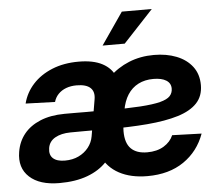

<svg xmlns="http://www.w3.org/2000/svg" viewBox="-53 -810 1010 881"><g transform="rotate(-5 452.0 -369.0)"><path d="M186.5 8.3Q95.2 8.3 48.6 -34.7Q2 -77.6 14.2 -150.4Q22 -197.8 49.8 -232.2Q77.6 -266.6 124.5 -286.1Q171.4 -305.7 236.3 -306.2Q262.2 -306.2 286.6 -306.2Q311 -306.2 337.4 -305.9Q363.8 -305.7 394.5 -306.2L382.8 -219.2Q351.6 -219.2 319.1 -219.2Q286.6 -219.2 255.9 -218.8Q213.4 -218.3 185.5 -202.4Q157.7 -186.5 152.8 -155.8Q147.9 -124.5 165.8 -108.4Q183.6 -92.3 220.2 -92.3Q255.9 -92.3 283.4 -105.5Q311 -118.7 328.9 -141.4Q346.7 -164.1 351.6 -192.4L379.9 -359.9Q386.2 -395 366.7 -413.3Q347.2 -431.6 303.2 -431.6Q276.4 -431.6 254.9 -423.6Q233.4 -415.5 218.8 -400.4Q204.1 -385.3 198.2 -364.3L63 -368.7Q75.7 -418.5 110.6 -456.8Q145.5 -495.1 199.2 -517.1Q252.9 -539.1 321.8 -539.1Q389.2 -539.1 430.7 -517.1Q472.2 -495.1 488.3 -455.6Q504.4 -416 496.1 -364.3L461.9 -160.2L453.6 -157.2Q439.5 -106.4 404.8 -69.3Q370.1 -32.2 315.7 -12Q261.2 8.3 186.5 8.3ZM591.3 11.7Q515.1 11.7 461.4 -17.1Q407.7 -45.9 382.6 -101.8Q357.4 -157.7 365.2 -239.7Q371.1 -307.1 395.5 -362.1Q419.9 -417 460.2 -456.8Q500.5 -496.6 553.2 -518.1Q606 -539.6 668.5 -539.6Q726.6 -539.6 772.5 -521.5Q818.4 -503.4 845 -468.5Q871.6 -433.6 871.6 -383.3Q871.6 -333 841.6 -300.8Q811.5 -268.6 753.4 -250.7Q695.3 -232.9 611.3 -225.8Q527.3 -218.8 418.5 -218.8L432.6 -305.7Q526.4 -305.7 585.7 -309.6Q645 -313.5 678 -322Q710.9 -330.6 723.9 -344.7Q736.8 -358.9 736.8 -378.9Q736.8 -403.8 715.6 -417Q694.3 -430.2 656.7 -430.2Q617.2 -430.2 587.2 -414.8Q557.1 -399.4 538.1 -369.9Q519 -340.3 511.7 -296.9Q509.3 -281.7 506.3 -263.9Q503.4 -246.1 501.5 -230Q499.5 -213.9 499.5 -202.6Q499.5 -148.4 525.1 -122.8Q550.8 -97.2 599.6 -97.2Q645 -97.2 676.3 -116.2Q707.5 -135.3 720.2 -165.5L855.5 -161.1Q826.7 -81.1 759 -34.7Q691.4 11.7 591.3 11.7ZM438 -603 539.6 -750.5H677.7L540 -603Z"/></g></svg>

Font: Inter 24pt
Style: Bold Italic
Weight: 700
Italic angle: -9.3988°
Version: Version 4.001;git-66647c0bb